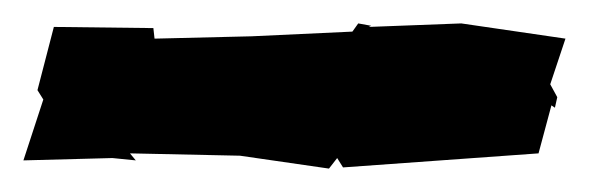

<svg xmlns="http://www.w3.org/2000/svg" viewBox="-39 -27 505 164"><path d="M421 104 432 63 435 65 437 56 431 45 444 6 355 -7 276 -4 278 -5 267 -7 262 0 176 4 93 6 92 -3 7 -4 -7 50 -2 58 -19 110 57 108 77 110 72 104 166 106 242 117 249 108 254 116Z"/></svg>

Font: Asimov Print
Style: DIt
Weight: 250
Width: 0
Designer: Google
Version: Version 2.000980: 2014